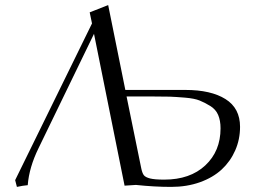

<svg xmlns="http://www.w3.org/2000/svg" viewBox="-20 -732 1015 760"><path d="M40 -19 344.2 -639.2 335 -683.1 408.2 -711.9 476.1 -376H713.9Q814.9 -376 872.6 -339.8Q930.2 -303.7 930.2 -230Q930.2 -180.2 911.1 -136.7Q892.1 -93.3 857.7 -61.3Q823.2 -29.3 771.5 -10.7Q719.7 7.8 657.2 7.8Q591.3 7.8 518.1 0L473.1 2.9L352.1 -598.1L132.8 -146Q95.2 -69.3 89.8 1Q71.8 2.4 46.9 7.8ZM481 -350.1 539.1 -65.9Q543 -46.9 549.3 -38.6Q555.7 -30.3 574 -25.6Q592.3 -21 629.9 -21Q732.4 -21 792.7 -77.4Q853 -133.8 853 -224.1Q853 -254.9 843.5 -277.1Q834 -299.3 812 -312.7Q790 -326.2 770 -334.2Q750 -342.3 712.4 -345.5Q674.8 -348.6 652.1 -349.4Q629.4 -350.1 585 -350.1Z"/></svg>

Font: Dihjauti S
Style: Italic
Weight: 400
Italic angle: -9°
Designer: T. Christopher White
Version: Version 3.0.0